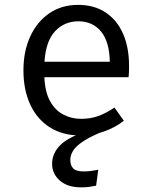

<svg xmlns="http://www.w3.org/2000/svg" viewBox="-20 -558 640 807"><path d="M399 -15.5V0Q347.5 22.5 321 42Q294.5 61.5 285 79.2Q275.5 97 275.5 114.5Q275.5 137 287.8 149.8Q300 162.5 331 162.5Q347 162.5 360.8 160.8Q374.5 159 393 155.5L384 222.5Q369 225.5 354.8 227.5Q340.5 229.5 321 229.5Q264 229.5 231.5 201Q199 172.5 199 131Q199 95 221.5 65.5Q244 36 288.5 15.2Q333 -5.5 399 -15.5ZM166.5 -233.5Q169 -172.5 190 -133.8Q211 -95 245.5 -76.8Q280 -58.5 320.5 -58.5Q361 -58.5 393.8 -70.5Q426.5 -82.5 461 -106L500.5 -50.5Q463.5 -21.5 416.2 -5Q369 11.5 319.5 11.5Q243 11.5 189 -23Q135 -57.5 106.8 -119.2Q78.5 -181 78.5 -262.5Q78.5 -342.5 107 -404.5Q135.5 -466.5 187 -502Q238.5 -537.5 308.5 -537.5Q375 -537.5 423 -506.2Q471 -475 496.8 -417.2Q522.5 -359.5 522.5 -279.5Q522.5 -266 522 -254.2Q521.5 -242.5 520.5 -233.5ZM309.5 -468.5Q251 -468.5 211.8 -427Q172.5 -385.5 167 -298.5H441.5Q440 -383 404.5 -425.8Q369 -468.5 309.5 -468.5Z"/></svg>

Font: Fast_Mono
Style: Regular
Weight: 400
Monospace: yes
Designer: Carrois Corporate, Edenspiekermann AG, Nikita Prokopov
Foundry: Carrois Corporate, Edenspiekermann AG, Nikita Prokopov
Version: Version 5.002